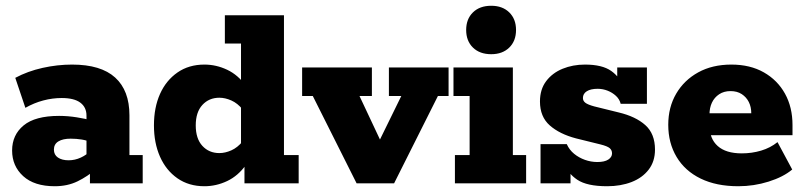

<svg xmlns="http://www.w3.org/2000/svg" viewBox="-20 -636 2794 666"><path d="M170 10Q99 10 60.5 -25Q22 -60 22 -114Q22 -168 62 -201Q102 -234 185 -234Q215 -234 246.5 -229Q278 -224 298 -218L280 -205V-235Q280 -264 258.5 -280Q237 -296 194 -296Q162 -296 130 -287.5Q98 -279 68 -262L33 -366Q76 -389 127.5 -400.5Q179 -412 230 -412Q330 -412 379.5 -367Q429 -322 429 -236V-98H475V0H292V-67L315 -51Q284 -24 249 -7Q214 10 170 10ZM218 -80Q240 -80 260.5 -89.5Q281 -99 293 -113L280 -78V-170L297 -142Q282 -149 263.5 -152Q245 -155 225 -155Q198 -155 182.5 -145.5Q167 -136 167 -117Q167 -99 181 -89.5Q195 -80 218 -80Z M689 10Q635 10 595.5 -17.5Q556 -45 535 -92.5Q514 -140 514 -201Q514 -263 535 -310Q556 -357 595.5 -384.5Q635 -412 689 -412Q730 -412 768 -394Q806 -376 833 -338L816 -332V-485H760V-583H965V-98H1016V0H828V-78L833 -64Q806 -26 768 -8Q730 10 689 10ZM741 -105Q761 -105 782.5 -114.5Q804 -124 822 -146L816 -94V-301L822 -256Q804 -278 782.5 -287.5Q761 -297 741 -297Q705 -297 682 -272Q659 -247 659 -201Q659 -155 682 -130Q705 -105 741 -105Z M1217 0 1065 -303H1028V-402H1270V-303H1227L1322 -101H1273L1372 -303H1329V-402H1536V-303H1499L1347 0Z M1558 0V-98H1609V-303H1553V-402H1759V-98H1805V0ZM1684 -448Q1644 -448 1620.5 -471Q1597 -494 1597 -532Q1597 -570 1620.5 -593Q1644 -616 1684 -616Q1723 -616 1746.5 -593Q1770 -570 1770 -532Q1770 -494 1746.5 -471Q1723 -448 1684 -448Z M2086 10Q2016 10 1982.5 -12.5Q1949 -35 1940 -67L1959 -75V0H1855V-136H1946Q1955 -116 1971.5 -102.5Q1988 -89 2009 -81.5Q2030 -74 2052 -74Q2077 -74 2090 -82.5Q2103 -91 2103 -104Q2103 -115 2095 -122Q2087 -129 2063 -135L1978 -156Q1921 -171 1887 -201Q1853 -231 1853 -284Q1853 -326 1874.5 -354.5Q1896 -383 1931.5 -397.5Q1967 -412 2009 -412Q2069 -412 2100 -390Q2131 -368 2139 -337L2121 -338V-402H2224V-276H2133Q2129 -292 2116.5 -303.5Q2104 -315 2087.5 -321.5Q2071 -328 2053 -328Q2029 -328 2015.5 -319.5Q2002 -311 2002 -296Q2002 -286 2010.5 -279.5Q2019 -273 2041 -267L2126 -246Q2185 -232 2218.5 -202Q2252 -172 2252 -117Q2252 -76 2230 -47.5Q2208 -19 2170.5 -4.5Q2133 10 2086 10Z M2541 10Q2465 10 2410.5 -16.5Q2356 -43 2327 -91.5Q2298 -140 2298 -203Q2298 -264 2325.5 -311Q2353 -358 2402 -385Q2451 -412 2517 -412Q2582 -412 2629.5 -385Q2677 -358 2703 -311Q2729 -264 2729 -202V-167H2375V-243H2586Q2586 -265 2577.5 -282Q2569 -299 2553 -309.5Q2537 -320 2514 -320Q2491 -320 2474.5 -309Q2458 -298 2449.5 -280Q2441 -262 2441 -238V-202Q2441 -155 2469.5 -129.5Q2498 -104 2553 -104Q2588 -104 2620 -113.5Q2652 -123 2677 -143L2728 -48Q2697 -22 2646 -6Q2595 10 2541 10Z"/></svg>

Font: Rokkitt SemiBold ExtraBold
Style: Regular
Weight: 800
Version: Version 3.103